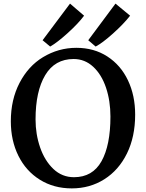

<svg xmlns="http://www.w3.org/2000/svg" viewBox="-20 -1030 807 1064"><path d="M40 0ZM729 -395Q729 -272 683.5 -179.5Q638 -87 558 -36.5Q478 14 378 14Q278 14 201 -34Q124 -82 82 -166.5Q40 -251 40 -358Q40 -478 88.5 -571Q137 -664 218 -713Q304 -765 403 -765Q501 -765 575 -717Q649 -669 689 -585Q729 -501 729 -395ZM177 -368Q177 -286 202.5 -212.5Q228 -139 276 -93.5Q324 -48 390 -48Q493 -48 542.5 -136.5Q592 -225 592 -384Q592 -471 567.5 -544Q543 -617 496.5 -660Q450 -703 388 -703Q284 -703 230.5 -613.5Q177 -524 177 -368ZM368 -1010 446 -943Q414 -900 355.5 -847Q297 -794 258 -772L216 -807ZM620 -1010 701 -943Q665 -897 606.5 -844.5Q548 -792 510 -772L469 -807Z"/></svg>

Font: Martel
Style: Bold
Weight: 700
Designer: Dan Reynolds
Foundry: Dan Reynolds
Version: Version 1.001; ttfautohint (v1.1) -l 5 -r 5 -G 72 -x 0 -D la